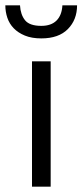

<svg xmlns="http://www.w3.org/2000/svg" viewBox="-40 -700 309 720"><path d="M80 0V-470H150V0ZM35 -680Q37 -645 54 -624Q71 -603 115 -603Q152 -603 172 -623Q192 -643 194 -680H249Q249 -626 214.5 -591Q180 -556 115 -556Q79 -556 53.5 -566.5Q28 -577 11.5 -594Q-5 -611 -12.5 -633.5Q-20 -656 -20 -680Z"/></svg>

Font: Mukta Light
Style: Regular
Weight: 300
Designer: Girish Dalvi and Yashodeep Gholap
Foundry: Ek Type
Version: Version 2.538;PS 1.002;hotconv 16.6.51;makeotf.lib2.5.65220;